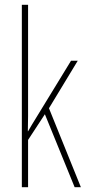

<svg xmlns="http://www.w3.org/2000/svg" viewBox="-20 -846 364 800"><path d="M97 -427Q97 -392 97 -362.5Q97 -333 96 -299H97Q107 -316 113 -326.5Q119 -337 128 -351L276 -593H304L184 -395L317 -66H291L167 -370L97 -263V-66H71V-826H97Z"/></svg>

Font: Noto Sans Malayalam UI ExtraCondensed Thin
Style: Regular
Weight: 100
Width: 2
Designer: Jelle Bosma - Monotype Design Team
Foundry: Monotype Imaging Inc.
Version: Version 2.104; ttfautohint (v1.8.4.7-5d5b)